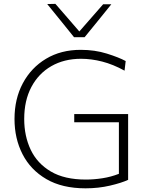

<svg xmlns="http://www.w3.org/2000/svg" viewBox="-20 -990 775 1019"><path d="M660 -35.5Q624.5 -19 563.5 -4.8Q502.5 9.5 434 9.5Q310 9.5 226 -39.5Q142 -88.5 99.5 -171.8Q57 -255 57 -358.5Q57 -465.5 101.2 -548.2Q145.5 -631 224.5 -678.2Q303.5 -725.5 408.5 -725.5Q483.5 -725.5 547.2 -705.5Q611 -685.5 647 -666L641 -615Q580 -648.5 522.5 -663.2Q465 -678 410 -678Q320.5 -678 252.5 -639Q184.5 -600 146.5 -528.2Q108.5 -456.5 108.5 -358.5Q108.5 -268 143 -195.2Q177.5 -122.5 249.8 -79.8Q322 -37 436 -37Q478 -37 523.5 -44Q569 -51 611 -67.5V-341H374V-384.5H660ZM373 -792.5Q337.5 -836.5 302 -880.5Q266 -924.5 230.5 -968.5L274 -969.5Q306 -932.5 337.5 -896.5Q369 -860.5 401 -823Q433.5 -860 464.5 -895.5Q495.5 -931 527.5 -967.5H571Q536 -924 500.5 -880.2Q465 -836.5 429 -792.5Z"/></svg>

Font: Heraclito ExtraLight
Style: Regular
Weight: 200
Designer: Kostas Bartsokas (font) & Cristiano Sobral (main changes)
Foundry: Kostas Bartsokas (font) & Cristiano Sobral (main changes)
Version: Version 1.00;July 8, 2020;FontCreator 13.0.0.2655 64-bit